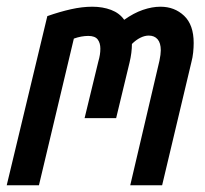

<svg xmlns="http://www.w3.org/2000/svg" viewBox="-32 -552 612 572"><path d="M-12 0 109 -504Q146 -517 179.5 -524.5Q213 -532 243 -532Q274 -532 299 -522.5Q324 -513 338 -493Q366 -513 393.5 -522.5Q421 -532 446 -532Q488 -532 516.5 -505Q545 -478 545 -424Q545 -411 543.5 -396Q542 -381 538 -366L451 0H356L443 -371Q445 -380 446 -388.5Q447 -397 447 -402Q447 -424 437.5 -435Q428 -446 411 -446Q399 -446 386 -439.5Q373 -433 361 -421Q361 -395 354 -366L314 -200H220L261 -369Q264 -379 265.5 -388.5Q267 -398 267 -407Q267 -424 259 -434.5Q251 -445 231 -445Q221 -445 210 -443Q199 -441 188 -437L84 0Z"/></svg>

Font: Ubuntu Sans Mono Medium
Style: Italic
Weight: 500
Italic angle: -13.5°
Monospace: yes
Designer: Dalton Maag Ltd
Foundry: Dalton Maag Ltd
Version: Version 1.006